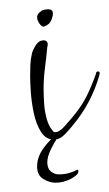

<svg xmlns="http://www.w3.org/2000/svg" viewBox="-20 -288 235 414"><path d="M96 13Q79 13 68.5 -3.5Q58 -20 53 -43.5Q48 -67 46.5 -89Q45 -111 45 -123Q45 -136 45.5 -148.5Q46 -161 49 -173Q51 -181 57.5 -191Q64 -201 74 -201Q83 -201 83 -191L82 -187Q80 -165 77 -142Q74 -119 74 -96Q74 -85 75 -67Q76 -49 80.5 -32.5Q85 -16 93 -7Q95 -3 99 -3Q108 -3 119.5 -16Q131 -29 136 -35Q156 -59 166.5 -80Q177 -101 187 -129Q187 -134 192 -134Q195 -134 195 -129Q195 -128 194.5 -127.5Q194 -127 194 -125Q177 -66 138 -19Q131 -10 120 1.5Q109 13 96 13ZM76 -231Q71 -229 65.5 -236.5Q60 -244 60 -251Q60 -257 65.5 -261.5Q71 -266 72 -266Q75 -267 78 -267.5Q81 -268 84 -268Q94 -268 94 -259Q94 -254 93 -252Q92 -246 88.5 -240.5Q85 -235 76 -231ZM100 106Q87 106 73.5 98Q60 90 60 71Q60 50 74.5 30.5Q89 11 100 5Q101 5 103 6Q105 7 104 9Q97 19 89.5 34.5Q82 50 82 62Q82 75 89.5 81.5Q97 88 107 88Q120 88 131 84.5Q142 81 146 78H147Q149 78 149 82Q149 89 133 97.5Q117 106 100 106Z"/></svg>

Font: Sassy Frass
Style: Regular
Weight: 400
Designer: Robert E. Leuschke
Foundry: Robert E. Leuschke
Version: Version 1.010; ttfautohint (v1.8.3)